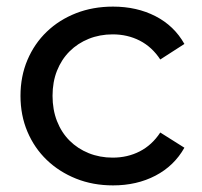

<svg xmlns="http://www.w3.org/2000/svg" viewBox="-20 -555 611 581"><path d="M42 -265Q42 -324 63 -373.5Q84 -423 121.5 -459Q159 -495 210 -515Q261 -535 322 -535Q394 -535 450.5 -506Q507 -477 538 -422L465 -375Q440 -413 403 -432Q366 -451 321 -451Q282 -451 248.5 -437.5Q215 -424 190.5 -399.5Q166 -375 152.5 -341Q139 -307 139 -265Q139 -223 152.5 -188.5Q166 -154 190.5 -129.5Q215 -105 248.5 -91.5Q282 -78 321 -78Q366 -78 403 -97Q440 -116 465 -154L538 -108Q507 -53 450.5 -23.5Q394 6 322 6Q261 6 210 -14.5Q159 -35 121.5 -71Q84 -107 63 -156.5Q42 -206 42 -265Z"/></svg>

Font: CMG Sans Medium
Style: Regular
Weight: 500
Designer: Julieta Ulanovsky
Foundry: Julieta Ulanovsky
Version: Version 7.200